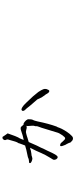

<svg xmlns="http://www.w3.org/2000/svg" viewBox="447 -1001 606 1540"><g transform="rotate(-90 750.0 -231.0)"><path d="M722.7 -234.4Q673.8 -290 673.8 -291Q654.3 -316.4 650.4 -320.3Q640.6 -329.1 636.2 -335.4Q631.8 -341.8 630.9 -346.7Q629.9 -351.6 631.8 -356.4Q633.8 -359.4 637.7 -360.8Q641.6 -362.3 646.5 -361.3Q653.3 -359.4 661.1 -354.5Q669.9 -348.6 677.7 -341.8Q687.5 -332 701.2 -318.4Q738.3 -279.3 747.1 -269.5Q776.4 -235.4 782.2 -226.6Q798.8 -202.1 804.7 -185.5Q808.6 -175.8 805.7 -161.1Q803.7 -154.3 798.8 -145.5Q794.9 -139.6 792 -138.7Q786.1 -137.7 780.8 -141.6Q775.4 -145.5 770.5 -153.3Q760.7 -170.9 757.8 -172.9Q740.2 -197.3 739.3 -199.2Q724.6 -232.4 722.7 -234.4ZM322.3 -290Q310.5 -285.2 304.7 -285.2Q295.9 -283.2 286.1 -282.2Q269.5 -281.2 268.6 -279.3Q262.7 -276.4 258.8 -276.4Q255.9 -276.4 252.9 -275.4Q251 -274.4 250 -274.4Q246.1 -274.4 240.2 -275.4Q233.4 -276.4 227.5 -279.3Q221.7 -282.2 216.8 -285.2Q211.9 -289.1 211.9 -292Q210.9 -296.9 215.8 -300.8Q215.8 -300.8 221.7 -300.8L228.5 -301.8Q236.3 -302.7 237.3 -302.7Q242.2 -303.7 246.1 -304.7Q250 -305.7 252.9 -307.6Q256.8 -309.6 260.7 -310.5Q309.6 -320.3 319.3 -323.2Q320.3 -324.2 350.6 -332H352.5Q355.5 -339.8 358.4 -346.7Q363.3 -361.3 365.2 -365.2Q372.1 -381.8 371.1 -381.8Q370.1 -383.8 372.1 -385.7Q373 -388.7 374 -389.6Q376 -391.6 376 -392.6Q376 -395.5 378.9 -395.5V-397.5Q384.8 -411.1 389.6 -429.7Q394.5 -448.2 399.4 -463.9Q402.3 -470.7 401.4 -475.6Q400.4 -482.4 399.4 -484.4Q397.5 -487.3 397.5 -487.3Q397.5 -489.3 397.5 -489.3Q396.5 -490.2 396.5 -491.2Q397.5 -493.2 396.5 -495.1Q396.5 -496.1 397.5 -500Q400.4 -506.8 406.2 -511.7Q413.1 -515.6 421.9 -513.7Q429.7 -502.9 435.5 -493.2Q443.4 -482.4 450.2 -472.7Q436.5 -431.6 428.7 -413.1Q421.9 -395.5 418 -388.7Q411.1 -378.9 405.3 -364.3Q403.3 -358.4 397.5 -343.8L422.9 -349.6L437.5 -353.5Q446.3 -355.5 455.1 -359.4Q464.8 -362.3 473.6 -365.2Q483.4 -368.2 484.4 -368.2Q488.3 -368.2 490.2 -368.2Q501 -369.1 504.9 -362.3Q505.9 -359.4 512.7 -353.5Q517.6 -349.6 520.5 -344.7Q525.4 -346.7 531.2 -343.8Q541 -339.8 554.7 -325.2L563.5 -310.5Q564.5 -282.2 558.6 -270.5Q553.7 -262.7 550.8 -250Q547.9 -240.2 545.9 -231.4Q528.3 -144.5 504.9 -80.1Q498 -70.3 496.1 -60.5Q495.1 -56.6 487.3 -40Q481.4 -28.3 474.6 -16.6Q467.8 -4.9 460 5.9Q453.1 16.6 446.3 24.4Q437.5 35.2 428.7 43Q417 53.7 405.3 50.8Q401.4 49.8 397.5 48.8Q391.6 45.9 391.6 44.9Q390.6 43 387.7 42Q385.7 41 384.8 38.1Q383.8 36.1 381.8 35.2Q378.9 33.2 377.9 32.2Q375 27.3 375 25.4Q375 22.5 374 19.5Q373 18.6 371.1 14.6Q369.1 9.8 365.2 2Q358.4 -7.8 356.4 -14.6Q353.5 -23.4 350.6 -30.3Q347.7 -37.1 347.7 -43.9Q347.7 -52.7 356.4 -51.8Q366.2 -50.8 373 -44.9Q382.8 -35.2 385.7 -30.3Q387.7 -28.3 389.2 -26.9Q390.6 -25.4 392.6 -23.4L398.4 -17.6Q402.3 -12.7 409.2 -11.7Q411.1 -10.7 413.1 -11.7Q415 -12.7 417 -13.7Q418 -14.6 418.9 -15.6Q419.9 -16.6 420.9 -16.6Q422.9 -19.5 423.8 -20.5Q434.6 -31.2 441.4 -43.9Q453.1 -61.5 455.1 -69.3Q457 -74.2 495.1 -200.2Q499 -212.9 503.9 -224.6Q507.8 -236.3 507.8 -237.3Q506.8 -248 507.8 -250Q512.7 -262.7 511.7 -275.4Q510.7 -288.1 509.8 -300.8Q507.8 -315.4 510.7 -322.3Q509.8 -321.3 507.8 -321.3Q495.1 -318.4 491.2 -320.3Q473.6 -325.2 460.9 -326.2Q456.1 -326.2 446.3 -323.2Q437.5 -320.3 428.7 -318.4Q420.9 -316.4 414.1 -313.5Q401.4 -308.6 380.9 -303.7L352.5 -239.3L335.9 -206.1L328.1 -187.5Q326.2 -183.6 311.5 -154.3Q297.9 -126 293.9 -116.2Q286.1 -101.6 285.2 -99.6Q281.2 -90.8 276.4 -85Q270.5 -77.1 268.6 -75.2Q264.6 -72.3 260.7 -71.3Q255.9 -71.3 252 -73.2Q246.1 -78.1 243.2 -82Q240.2 -87.9 238.8 -93.3Q237.3 -98.6 238.3 -101.6Q239.3 -109.4 243.2 -113.3Q245.1 -115.2 253.9 -130.9Q271.5 -161.1 275.4 -168Q291 -200.2 292 -202.1Q294.9 -208 311.5 -246.1Q323.2 -271.5 335 -293Q328.1 -292 322.3 -290Z"/></g></svg>

Font: ToneOZ-Zhuyin-Tsuipita-TC
Style: Regular
Weight: 400
Designer: ÂÆ£ÂøóÂáåJeffrey Xuan(jeffreyx@gmail.com, ToneOZ.com) ÈòøÂù§(cjkFonts)
Foundry: ToneOZ
Version: Version 0.240710